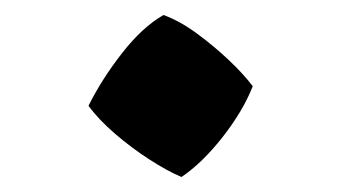

<svg xmlns="http://www.w3.org/2000/svg" viewBox="-20 -735 455 256"><path d="M222 -499Q203 -507 179 -522.5Q155 -538 133 -557Q111 -576 98 -594Q116 -630 143 -664.5Q170 -699 198 -715Q220 -707 243 -690Q266 -673 285.5 -654.5Q305 -636 317 -620Q304 -587 277 -552.5Q250 -518 222 -499Z"/></svg>

Font: Eczar ExtraBold
Style: Regular
Weight: 800
Designer: Vaibhav Singh
Foundry: Rosetta Type Foundry
Version: Version 2.000